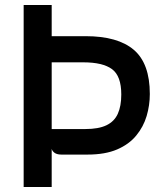

<svg xmlns="http://www.w3.org/2000/svg" viewBox="-20 -747 640 767"><path d="M225 -129.5Q206 -129.5 196 -138Q186 -146.5 186 -157L151.5 -203.5L186.5 -231.5H321Q373.5 -231.5 405 -246.5Q436.5 -261.5 450.5 -292.2Q464.5 -323 464.5 -369.5Q464.5 -443.5 427.5 -470.8Q390.5 -498 312.5 -498H183.5L140.5 -602.5Q158 -602.5 182.8 -602.5Q207.5 -602.5 234.2 -602.5Q261 -602.5 284.2 -602.5Q307.5 -602.5 322 -602.5Q450.5 -602.5 514.5 -548Q578.5 -493.5 578.5 -371.5Q578.5 -326.5 565.8 -283.5Q553 -240.5 524.2 -205.5Q495.5 -170.5 447.8 -150Q400 -129.5 330 -129.5ZM74.5 0V-727H186.5V0Z"/></svg>

Font: Spline Sans Mono Medium
Style: Regular
Weight: 500
Monospace: yes
Version: Version 1.004